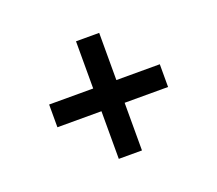

<svg xmlns="http://www.w3.org/2000/svg" viewBox="-74 -635 635 562"><g transform="rotate(-20 244.0 -354.0)"><path d="M209 -170.9V-319.3H71.8V-390.1H209V-537.1H281.2V-390.1H416.5V-319.3H281.2V-170.9Z"/></g></svg>

Font: Pontano Sans SemiBold
Style: Regular
Weight: 600
Designer: Vernon Adams
Foundry: Vernon Adams
Version: Version 2.001